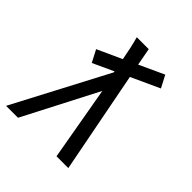

<svg xmlns="http://www.w3.org/2000/svg" viewBox="-200 -868 1001 1001"><g transform="rotate(45 300.0 -367.5)"><path d="M5 0 279 -521 278 -527 163 -474 128 -541 264 -603 263 -605Q257 -638 250 -670.5Q243 -703 234 -735H322L340 -639L477 -702L512 -635L355 -563L464 0H377L305 -410L93 0Z"/></g></svg>

Font: Iosevka Extended Oblique
Style: Regular
Weight: 400
Width: 7
Italic angle: -9°
Monospace: yes
Designer: Belleve Invis
Foundry: Belleve Invis
Version: Version 32.0.1; ttfautohint (v1.8.4)